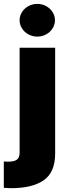

<svg xmlns="http://www.w3.org/2000/svg" viewBox="-52 -778 355 997"><path d="M234.4 -530.3V19.5Q234.4 116.7 175 158Q115.7 199.2 4.9 199.2Q-4.9 199.2 -32.2 197.3V60.5Q-23.4 61.5 -10.7 61.5Q22.9 61.5 36.4 50.5Q49.8 39.6 49.8 15.6V-530.3ZM49.8 -672.9Q49.8 -695.8 62.3 -715.3Q74.7 -734.9 95.7 -746.3Q116.7 -757.8 141.6 -757.8Q166.5 -757.8 187.5 -746.3Q208.5 -734.9 220.9 -715.3Q233.4 -695.8 233.4 -672.9Q233.4 -649.9 220.9 -630.4Q208.5 -610.8 187.5 -599.4Q166.5 -587.9 141.6 -587.9Q116.7 -587.9 95.7 -599.4Q74.7 -610.8 62.3 -630.4Q49.8 -649.9 49.8 -672.9Z"/></svg>

Font: Pretendard GOV Black
Style: Regular
Weight: 900
Designer: Base glyphs from Inter by Rasmus Andersson; Hangeul glyphs from Noto Sans CJK(Source Han Sans) by Jang Soo-young and Kan
Foundry: Kil Hyung-jin
Version: Version 1.309